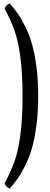

<svg xmlns="http://www.w3.org/2000/svg" viewBox="-20 -920 294 1122"><path d="M37.1 182.1Q12.7 171.4 6.8 150.9Q44.4 81.1 65.4 21.5Q86.4 -38.1 99.1 -132.1Q111.8 -226.1 111.8 -358.9Q111.8 -491.7 99.1 -585.7Q86.4 -679.7 65.4 -739.7Q44.4 -799.8 6.8 -869.1Q12.7 -889.6 37.1 -899.9Q65.9 -866.7 87.4 -835.4Q108.9 -804.2 131.8 -756.1Q154.8 -708 169.4 -654.1Q184.1 -600.1 193.6 -524.2Q203.1 -448.2 203.1 -358.9Q203.1 -269.5 193.6 -193.6Q184.1 -117.7 169.4 -63.7Q154.8 -9.8 131.8 38.3Q108.9 86.4 87.4 117.7Q65.9 148.9 37.1 182.1Z"/></svg>

Font: Adamina
Style: Regular
Weight: 400
Designer: Cyreal (www.cyreal.org)
Foundry: Cyreal (www.cyreal.org)
Version: Version 1.010